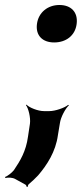

<svg xmlns="http://www.w3.org/2000/svg" viewBox="-31 -565 328 769"><path d="M186 -395C233 -395 270 -422 276 -469C282 -516 254 -545 207 -545C160 -545 123 -515 117 -469C111 -423 139 -395 186 -395ZM30 152 70 174C73 175 76 181 76 184L80 183C80 180 82 174 85 172C97 162 110 150 122 137C157 96 192 43 201 -24L209 -72C212 -95 231 -131 245 -143L242 -145C228 -133 190 -120 167 -120H145C121 -120 86 -134 75 -146L73 -144C83 -131 92 -94 89 -70L81 -17C73 41 50 79 25 116C17 127 -2 141 -11 144L-9 148C0 145 20 146 30 152Z"/></svg>

Font: Asimov
Style: EdgeIt
Weight: 500
Designer: Google
Version: Version 2.000980: 2014